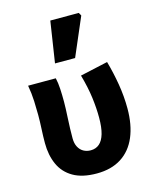

<svg xmlns="http://www.w3.org/2000/svg" viewBox="-118 -859 768 951"><g transform="rotate(-15 266.0 -383.5)"><path d="M259.8 12Q185.9 12 139.4 -14.9Q92.8 -41.8 71.2 -89.8Q49.6 -137.9 49.6 -199.6Q49.6 -236.2 51.6 -272Q53.6 -307.7 53.6 -343.5Q53.6 -373.3 51.9 -414.3Q50.2 -455.2 42.7 -496.1H184.7Q190.6 -471.1 192.3 -439.9Q194 -408.6 194 -373.6Q194 -342.8 191 -289.8Q188 -236.8 188 -187.4Q188 -160.9 197.7 -142.8Q207.3 -124.7 223.5 -115.7Q239.8 -106.6 260.1 -106.6Q286.5 -106.6 304.6 -122.2Q322.7 -137.8 332.2 -170.1Q341.6 -202.3 341.6 -253.1Q341.6 -301.1 334.6 -355.5Q327.6 -409.9 308.8 -476.7L450.9 -508.1Q467.8 -448.7 478.4 -385.5Q489 -322.4 489 -260.3Q489 -176 463 -114.7Q437 -53.4 385.7 -20.7Q334.5 12 259.8 12ZM200 -568.2 232.5 -779.4H378.5L387.1 -763.9L303.1 -568.2Z"/></g></svg>

Font: Source Sans 3 VF
Style: Regular
Weight: 200
Designer: Paul D. Hunt
Foundry: Adobe
Version: Version 3.046;hotconv 1.0.118;makeotfexe 2.5.65603